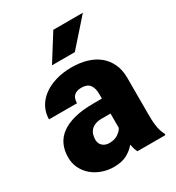

<svg xmlns="http://www.w3.org/2000/svg" viewBox="-182 -859 895 978"><g transform="rotate(-30 265.5 -370.0)"><path d="M343.8 0Q338.4 -9.8 334.7 -21.7Q331.1 -33.7 328.1 -47.4Q309.1 -23.4 278.8 -6.8Q248.5 9.8 201.2 9.8Q164.6 9.8 132.1 -2Q99.6 -13.7 75.2 -34.4Q50.8 -55.2 36.4 -84.5Q22 -113.8 22 -148.9Q22 -189.9 36.9 -222.2Q51.8 -254.4 82.3 -276.6Q112.8 -298.8 159.4 -310.8Q206.1 -322.8 270 -322.8H320.8V-350.6Q320.8 -384.3 306.2 -403.8Q291.5 -423.3 257.8 -423.3Q229.5 -423.3 214.4 -409.2Q199.2 -395 199.2 -365.7H34.7Q34.7 -402.3 51 -434.1Q67.4 -465.8 97.7 -488.8Q127.9 -511.7 170.7 -524.9Q213.4 -538.1 266.1 -538.1Q313.5 -538.1 353.8 -526.4Q394 -514.6 423.3 -491Q452.6 -467.3 469.2 -431.9Q485.8 -396.5 485.8 -349.6V-133.3Q485.8 -107.4 487.3 -88.4Q488.8 -69.3 491.7 -54.9Q494.6 -40.5 498.8 -29.3Q502.9 -18.1 508.3 -8.3V0ZM240.7 -107.4Q271.5 -107.4 291.7 -120.6Q312 -133.8 320.8 -150.4V-234.9H269Q246.1 -234.9 230.2 -228.5Q214.4 -222.2 204.8 -211.4Q195.3 -200.7 191.2 -186.8Q187 -172.9 187 -157.7Q187 -135.3 202.1 -121.3Q217.3 -107.4 240.7 -107.4ZM281.7 -750H455.6L319.8 -596.7H185.5Z"/></g></svg>

Font: RobotoDraft
Style: Black
Weight: 900
Designer: Google
Version: Version 2.000980w3; 2014; ttfautohint (v1.1) -l 5 -r 24 -G 4